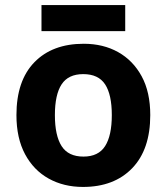

<svg xmlns="http://www.w3.org/2000/svg" viewBox="-20 -729 659 759"><path d="M574 -274Q574 -138 502.5 -64Q431 10 308 10Q232 10 172.5 -23Q113 -56 79 -119.5Q45 -183 45 -274Q45 -410 116 -483Q187 -556 311 -556Q388 -556 447 -523Q506 -490 540 -427.5Q574 -365 574 -274ZM197 -274Q197 -193 223.5 -151.5Q250 -110 310 -110Q369 -110 395.5 -151.5Q422 -193 422 -274Q422 -355 395.5 -395.5Q369 -436 309 -436Q250 -436 223.5 -395.5Q197 -355 197 -274ZM475 -709V-606H144V-709Z"/></svg>

Font: Noto Sans Myanmar
Style: Bold
Weight: 700
Designer: Monotype Design Team
Foundry: Monotype Imaging Inc.
Version: Version 2.107; ttfautohint (v1.8.4.7-5d5b)